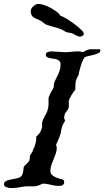

<svg xmlns="http://www.w3.org/2000/svg" viewBox="-39 -923 523 964"><path d="M143.6 -239.3Q144 -239.7 145 -240.2Q146 -240.7 146.5 -241Q147 -241.2 147.9 -241.7Q157.7 -249.5 163.8 -261.2Q169.9 -272.9 172.4 -286.1V-306.6Q173.3 -313.5 176.5 -321Q179.7 -328.6 183.8 -335.9Q188 -343.3 191.7 -350.3Q195.3 -357.4 197.8 -363.3Q201.7 -374.5 203.1 -382.3Q204.6 -390.1 204.6 -397V-425.8Q204.6 -432.6 207.5 -440.2Q210.4 -447.8 214.6 -455.3Q218.8 -462.9 223.1 -470.2Q227.5 -477.5 230 -483.4Q230 -483.9 230.5 -487.3Q231 -490.7 231.4 -494.6Q231.9 -498.5 232.2 -502Q232.4 -505.4 232.4 -505.9Q237.3 -518.6 243.2 -529.5Q249 -540.5 253.9 -551.5Q258.8 -562.5 262 -574Q265.1 -585.4 265.1 -599.1Q265.1 -610.4 259.5 -616.2Q253.9 -622.1 245.8 -624.8Q237.8 -627.4 228 -628.4Q218.3 -629.4 210.2 -631.3Q202.1 -633.3 196.5 -637Q190.9 -640.6 190.9 -648.9Q190.9 -657.7 200.2 -661.4Q209.5 -665 219.7 -665L292.5 -660.6L342.8 -665H363.3Q366.7 -662.6 368.2 -662.4Q369.6 -662.1 373.5 -662.1Q380.4 -662.1 386.5 -665.5Q392.6 -668.9 397.9 -672.4Q401.4 -672.4 406 -674.1Q410.6 -675.8 411.6 -675.8H461.9Q464.4 -673.8 464.6 -672.1Q464.8 -670.4 464.8 -668Q464.8 -660.6 454.8 -656Q444.8 -651.4 431.9 -647.9Q418.9 -644.5 406.2 -641.8Q393.6 -639.2 388.7 -636.7Q382.8 -633.8 377.2 -620.8Q371.6 -607.9 366.7 -592.5Q361.8 -577.1 358.6 -563.5Q355.5 -549.8 355 -544.9Q354 -543.5 350.6 -537.8Q347.2 -532.2 347.2 -531.2Q346.7 -529.8 345.7 -527.1Q344.7 -524.4 343.8 -521.7Q342.8 -519 342 -516.8Q341.3 -514.6 341.3 -514.6Q340.8 -512.2 340.3 -506.3Q339.8 -500.5 339.6 -493.7Q339.4 -486.8 339.1 -480.5Q338.9 -474.1 338.9 -471.2Q335.4 -468.8 330.3 -461.7Q325.2 -454.6 320.1 -445.8Q314.9 -437 311 -428.7Q307.1 -420.4 306.6 -416.5V-386.2Q305.2 -377.9 301.3 -372.6Q297.4 -367.2 293.2 -361.6Q289.1 -356 286.1 -349.1Q283.2 -342.3 283.2 -331.1Q283.2 -328.1 285.2 -324.5Q287.1 -320.8 287.1 -314.9L277.8 -299.8Q270.5 -285.6 268.6 -269.5Q266.6 -253.4 261.2 -239.3L246.1 -203.6Q244.6 -202.6 243.7 -199.2Q242.7 -195.8 242.7 -193.4L246.1 -182.6Q246.1 -166.5 241 -152.1Q235.8 -137.7 230 -123.5Q224.1 -109.4 219 -95Q213.9 -80.6 213.9 -64.9Q213.9 -53.7 220.5 -46.6Q227.1 -39.6 236.6 -34.7Q246.1 -29.8 256.6 -26.9Q267.1 -23.9 275.4 -22Q280.8 -19.5 282 -16.4Q283.2 -13.2 283.2 -6.8Q283.2 -1 280.8 1.7Q278.3 4.4 272.9 8.3L271 9.3L252.4 10.3Q243.7 10.3 235.4 8.8Q227.1 7.3 216.3 4.9Q206.1 2.4 196.8 0.7Q187.5 -1 176.8 -1Q176.3 -1 175.3 -0.7Q174.3 -0.5 171.6 0.7Q168.9 2 164.1 3.9Q159.2 5.9 151.4 9.3Q143.1 11.7 135.7 12.2Q128.4 12.7 121.6 12.7H89.4Q72.3 14.6 56.6 17.8Q41 21 24.4 21H7.8Q3.4 19 -1.2 18.1Q-5.9 17.1 -9.8 15.6Q-13.7 14.2 -16.1 11Q-18.6 7.8 -18.6 1Q-18.6 -6.8 -12.9 -11.2Q-7.3 -15.6 1.5 -18.3Q10.3 -21 20.8 -22.7Q31.2 -24.4 41.3 -26.6Q51.3 -28.8 59.1 -32.2Q66.9 -35.6 70.3 -41.5Q76.7 -52.7 77.4 -62Q78.1 -71.3 80.1 -83.5Q80.1 -84.5 81.5 -86.7Q83 -88.9 83.5 -89.4Q84.5 -90.3 87.9 -93.8Q91.3 -97.2 95 -100.8Q98.6 -104.5 101.8 -107.7Q105 -110.8 105.5 -112.3Q107.4 -114.3 108.6 -118.4Q109.9 -122.6 110.4 -127Q110.8 -131.3 111.1 -135Q111.3 -138.7 111.3 -140.1Q113.8 -146 119.6 -154.5Q125.5 -163.1 127 -169.9Q134.3 -185.1 138.9 -201.2Q143.6 -217.3 143.6 -239.3ZM120.6 -845.7Q115.2 -856.4 115.2 -865.2Q115.2 -876.5 122.3 -885.3Q129.4 -894 141.6 -900.9Q146 -903.3 153.8 -903.3Q166.5 -903.3 184.1 -897.2Q201.7 -891.1 218.3 -881.8Q234.9 -872.6 247.8 -862.3Q260.7 -852.1 264.2 -843.8Q269.5 -842.8 279.8 -837.6Q290 -832.5 302 -825Q314 -817.4 326.7 -808.1Q339.4 -798.8 350.3 -790Q361.3 -781.2 369.1 -773.4Q377 -765.6 379.4 -761.2Q381.8 -755.4 381.8 -752.9Q381.8 -746.6 372.6 -741.7Q368.2 -739.3 362.3 -739.3Q356.4 -739.3 350.6 -741.7Q344.7 -744.1 339.1 -747.6Q333.5 -751 328.1 -753.7Q322.8 -756.3 317.4 -757.3Q304.7 -759.3 300 -760.3Q295.4 -761.2 293 -762.2Q290.5 -763.2 287.6 -765.4Q284.7 -767.6 275.9 -772Q266.1 -777.3 255.4 -780.8Q244.6 -784.2 233.6 -787.1Q222.7 -790 211.7 -793.2Q200.7 -796.4 189.9 -800.8Q189 -801.3 185.5 -804Q182.1 -806.6 178.2 -809.6Q174.3 -812.5 170.7 -814.9Q167 -817.4 166.5 -818.4Q161.6 -821.3 155 -823.7Q148.4 -826.2 141.8 -829.1Q135.3 -832 129.4 -835.9Q123.5 -839.8 120.6 -845.7Z"/></svg>

Font: IM FELL English
Style: Italic
Weight: 400
Italic angle: -18°
Designer: Igino Marini
Foundry: Igino Marini
Version: 3.00